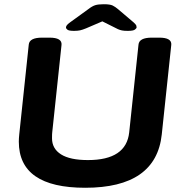

<svg xmlns="http://www.w3.org/2000/svg" viewBox="-20 -880 860 908"><path d="M383 8Q69 8 69 -210Q69 -218 69.5 -226.5Q70 -235 71 -244L116 -669Q119 -702 179 -702H214Q274 -702 271 -668L227 -254Q226 -248 226 -226Q226 -177 268.5 -150Q311 -123 396 -123Q577 -123 591 -254L635 -669Q638 -702 698 -702H733Q793 -702 790 -668L745 -244Q718 8 383 8ZM330 -734Q306 -734 299 -739.5Q292 -745 292 -750Q292 -755 296 -760.5Q300 -766 311 -774L398 -837Q416 -851 430.5 -855.5Q445 -860 471 -860Q500 -860 512.5 -854Q525 -848 539 -836L612 -774Q623 -764 624.5 -759.5Q626 -755 626 -751Q626 -746 618 -740Q610 -734 584 -734Q567 -734 557 -736Q547 -738 538 -742L464 -779L387 -746Q370 -739 358.5 -736.5Q347 -734 330 -734Z"/></svg>

Font: Asap Expanded Expanded Regular
Style: Bold Italic
Weight: 700
Width: 7
Italic angle: -6°
Designer: Pablo Cosgaya
Foundry: Omnibus-Type
Version: Version 3.001; ttfautohint (v1.8.4.7-5d5b)